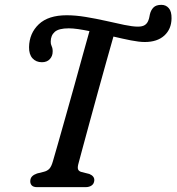

<svg xmlns="http://www.w3.org/2000/svg" viewBox="-20 -773 729 793"><path d="M303 -93.5Q299.5 -78.5 303.2 -71.8Q307 -65 317 -62.5L349 -54.5Q370.5 -45.5 369.5 -28Q368.5 -14 358.5 -7Q348.5 0 333 0H133.5Q118 0 111.2 -7.2Q104.5 -14.5 105 -25.5Q105.5 -37.5 112.8 -44.8Q120 -52 133 -56.5L161 -63.5Q175.5 -67 184 -76.2Q192.5 -85.5 198.5 -107Q205.5 -129.5 219.2 -178.8Q233 -228 251 -291.2Q269 -354.5 287.5 -421.2Q306 -488 322.2 -546.8Q338.5 -605.5 349.5 -644.5Q325 -649.5 302.8 -652.8Q280.5 -656 264 -656Q222.5 -656 206 -641.2Q189.5 -626.5 189.5 -601Q189 -591.5 193.5 -582Q198 -572.5 197.5 -559.5Q197.5 -541.5 185.8 -528.8Q174 -516 153 -516Q129 -516 114.2 -532.2Q99.5 -548.5 100 -578.5Q101 -635.5 140.2 -672.8Q179.5 -710 255.5 -710Q292 -710 334.2 -703Q376.5 -696 417.5 -686.8Q458.5 -677.5 493.2 -670.2Q528 -663 549.5 -663Q568 -663 578 -669.5Q588 -676 592.5 -688Q596 -696.5 596.8 -702.5Q597.5 -708.5 599 -713.5Q603 -731 613.8 -742Q624.5 -753 646.5 -753Q665.5 -753 677.2 -739.2Q689 -725.5 688.5 -697Q688 -653 658.8 -626.2Q629.5 -599.5 578 -599.5Q555 -599.5 520.8 -606.2Q486.5 -613 448.5 -622Q436.5 -580.5 419.8 -520.5Q403 -460.5 384.8 -394.5Q366.5 -328.5 349.8 -266.8Q333 -205 320.5 -158.8Q308 -112.5 303 -93.5Z"/></svg>

Font: Fraunces 72pt S100
Style: Italic
Weight: 400
Italic angle: -16°
Version: Version 1.000; ttfautohint (v1.8.3)